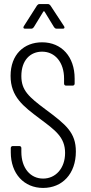

<svg xmlns="http://www.w3.org/2000/svg" viewBox="-20 -916 446 944"><path d="M103 -775H134C139 -775 143 -778 146 -782L193 -859C194 -861 198 -861 199 -859L246 -782C249 -778 253 -775 258 -775H289C294 -775 297 -777 297 -781C297 -783 296 -785 295 -787L228 -889C225 -893 221 -896 216 -896H174C169 -896 165 -893 162 -889L97 -787C93 -780 95 -775 103 -775ZM192 8C286 8 353 -61 353 -171C353 -264 305 -303 204 -378C121 -440 85 -472 85 -542C85 -620 129 -662 187 -662C251 -662 295 -609 295 -530V-505C295 -499 299 -495 305 -495H337C343 -495 347 -499 347 -505V-530C347 -637 283 -708 187 -708C98 -708 32 -648 32 -543C32 -440 95 -393 175 -333C251 -276 300 -242 300 -164C300 -88 253 -38 192 -38C129 -38 85 -90 85 -169V-188C85 -194 81 -198 75 -198H43C37 -198 33 -194 33 -188V-167C33 -62 98 8 192 8Z"/></svg>

Font: Barlow Condensed Light
Style: Regular
Weight: 300
Width: 3
Designer: Jeremy Tribby
Foundry: Tribby Type
Version: Version 1.422;hotconv 1.0.109;makeotfexe 2.5.65596